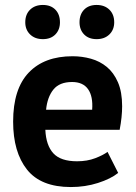

<svg xmlns="http://www.w3.org/2000/svg" viewBox="-20 -741 548 775"><path d="M33 0ZM457 -43Q427 -19 375.5 -2.5Q324 14 266 14Q145 14 89 -56.5Q33 -127 33 -250Q33 -382 96 -448Q159 -514 273 -514Q311 -514 347 -504Q383 -494 411 -471Q439 -448 456 -409Q473 -370 473 -312Q473 -291 470.5 -267Q468 -243 463 -217H163Q166 -154 195.5 -122Q225 -90 291 -90Q332 -90 364.5 -102.5Q397 -115 414 -128ZM271 -410Q220 -410 195.5 -379.5Q171 -349 166 -298H352Q356 -352 335.5 -381Q315 -410 271 -410ZM82 -651Q82 -683 101.5 -702Q121 -721 153 -721Q185 -721 203.5 -702Q222 -683 222 -651Q222 -621 203.5 -602Q185 -583 153 -583Q121 -583 101.5 -602Q82 -621 82 -651ZM301 -651Q301 -683 319.5 -702Q338 -721 370 -721Q402 -721 421.5 -702Q441 -683 441 -651Q441 -621 421.5 -602Q402 -583 370 -583Q338 -583 319.5 -602Q301 -621 301 -651Z"/></svg>

Font: PT Sans
Style: Bold
Weight: 700
Version: Version 2.003W OFL; ttfautohint (v1.6)